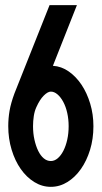

<svg xmlns="http://www.w3.org/2000/svg" viewBox="-20 -731 395 744"><path d="M278 -711 185 -476Q218 -474 246.5 -454Q275 -434 296 -402.5Q317 -371 329.5 -329.5Q342 -288 342 -242Q342 -193 329 -150.5Q316 -108 293.5 -76Q271 -44 241 -25.5Q211 -7 177 -7Q143 -7 113 -25.5Q83 -44 60.5 -76Q38 -108 25 -151Q12 -194 12 -242Q12 -272 17 -301.5Q22 -331 36 -369L172 -711ZM121 -316Q114 -301 111 -281.5Q108 -262 108 -242Q108 -214 113.5 -189.5Q119 -165 128 -146.5Q137 -128 149.5 -117.5Q162 -107 177 -107Q191 -107 203.5 -117.5Q216 -128 225.5 -146.5Q235 -165 240.5 -189.5Q246 -214 246 -242Q246 -269 240.5 -293.5Q235 -318 225 -336.5Q215 -355 202.5 -365.5Q190 -376 177 -376Q165 -376 149.5 -360.5Q134 -345 121 -316Z"/></svg>

Font: Fundamental  Brigade Condensed
Style: Regular
Weight: 400
Width: 3
Designer: Peter Wiegel, original typeface by Carl Albert Fahrenwaldt 1901
Foundry: Peter Wiegel
Version: Version 0.000 2012 initial release